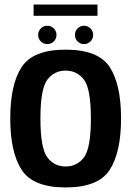

<svg xmlns="http://www.w3.org/2000/svg" viewBox="-20 -819 586 843"><path d="M268 4Q411.5 4 461.5 -73Q511.5 -150 511.5 -299Q511.5 -448.5 461.5 -524.8Q411.5 -601 268 -601Q125.5 -601 75.2 -524.8Q25 -448.5 25 -299Q25 -150 75.2 -73Q125.5 4 268 4ZM268 -88Q218 -88 187.8 -128.2Q157.5 -168.5 157.5 -298.5Q157.5 -429 187.8 -469Q218 -509 268 -509Q318.5 -509 348.8 -469Q379 -429 379 -298.5Q379 -168.5 348.8 -128.2Q318.5 -88 268 -88ZM188 -625.5Q204.5 -625.5 216.2 -637.2Q228 -649 228 -665.5Q228 -682.5 216.2 -694.2Q204.5 -706 188 -706Q171 -706 159.2 -694.2Q147.5 -682.5 147.5 -665.5Q147.5 -649 159.2 -637.2Q171 -625.5 188 -625.5ZM348.5 -625.5Q365.5 -625.5 377.2 -637.2Q389 -649 389 -665.5Q389 -682.5 377.2 -694.2Q365.5 -706 348.5 -706Q332.5 -706 320.8 -694.2Q309 -682.5 309 -665.5Q309 -649 320.5 -637.2Q332 -625.5 348.5 -625.5ZM127.5 -749.5H408V-799H127.5Z"/></svg>

Font: Anybody SemiCondensed SemiBold
Style: Regular
Weight: 600
Width: 4
Version: Version 1.113;gftools[0.9.25]